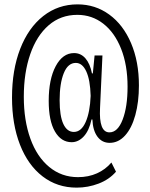

<svg xmlns="http://www.w3.org/2000/svg" viewBox="-20 -758 687 879"><path d="M35 -311Q35 -438 72.5 -534.5Q110 -631 178 -684.5Q246 -738 335 -738Q416 -738 480 -691.5Q544 -645 580 -560.5Q616 -476 616 -367Q616 -291 599.5 -231Q583 -171 552.5 -137.5Q522 -104 482 -104Q447 -104 426 -132.5Q405 -161 403 -211H399Q388 -160 363.5 -133.5Q339 -107 308 -107Q260 -107 231.5 -156Q203 -205 203 -296Q203 -395 235 -455Q267 -515 319 -515Q350 -515 371 -491Q392 -467 401 -422H405L413 -504H449L438 -264Q432 -152 481 -152Q519 -152 541.5 -210.5Q564 -269 564 -361Q564 -460 534.5 -534.5Q505 -609 453 -649.5Q401 -690 334 -690Q258 -690 203 -642.5Q148 -595 118.5 -510Q89 -425 89 -315Q89 -207 119 -123.5Q149 -40 205.5 6.5Q262 53 337 53Q385 53 424 35.5Q463 18 490 -14L511 28Q480 64 431.5 82.5Q383 101 331 101Q242 101 175 49.5Q108 -2 71.5 -95.5Q35 -189 35 -311ZM395 -319Q393 -392 375 -431Q357 -470 327 -470Q291 -470 272 -423Q253 -376 253 -299Q253 -227 270 -190.5Q287 -154 318 -154Q352 -154 372 -199Q392 -244 395 -319Z"/></svg>

Font: Mona Sans Condensed
Style: Regular
Weight: 400
Width: 3
Designer: Deni Anggara
Foundry: GitHub
Version: Version 2.000